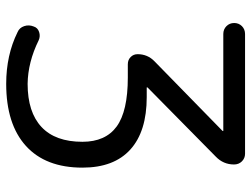

<svg xmlns="http://www.w3.org/2000/svg" viewBox="-112 -680 780 595"><g transform="rotate(90 277.5 -383.0)"><path d="M85.9 -685.5Q71.3 -685.5 61.5 -695.3Q51.8 -705.1 51.8 -719.2Q51.8 -733.4 61.5 -743.2Q71.3 -752.9 85.9 -752.9H457Q470.7 -752.9 480.5 -743.2Q490.2 -733.4 490.2 -718.8Q490.2 -685.5 465.8 -662.1L252 -451.2Q251 -450.2 251 -449.2Q251 -448.2 252 -448.2H281.2Q387.7 -448.2 443.8 -397.5Q500 -346.7 500 -249Q500 -134.8 432.6 -73.7Q365.2 -12.7 240.2 -12.7Q151.4 -12.7 80.1 -47.9Q66.4 -53.7 61.5 -68.4Q56.6 -83 62.5 -97.7Q66.4 -110.4 79.6 -114.7Q92.8 -119.1 105.5 -113.3Q172.9 -80.1 240.2 -79.1Q328.1 -79.1 374 -122.1Q419.9 -165 419.9 -249Q419.9 -320.3 372.6 -355Q325.2 -389.6 220.7 -389.6H179.7Q166 -389.6 157.2 -398.4Q148.4 -407.2 148.4 -419.9Q148.4 -451.2 170.9 -472.7L385.7 -682.6Q386.7 -683.6 386.7 -684.6Q386.7 -685.5 385.7 -685.5Z"/></g></svg>

Font: Gen Jyuu Gothic Normal
Style: Regular
Weight: 300
Designer: [Source Han Sans]
Ryoko NISHIZUKA  (kana & ideographs); Paul D. Hunt (Latin, Greek & Cyrillic); Wenlong ZHANG  (bopomofo
Version: Version 1.002.20150607